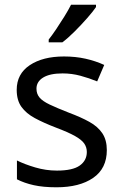

<svg xmlns="http://www.w3.org/2000/svg" viewBox="-20 -786 519 816"><path d="M434 -148Q434 -70 376 -30Q318 10 220 10Q164 10 123.5 1Q83 -8 52 -24V-104Q84 -88 129.5 -74.5Q175 -61 222 -61Q289 -61 319 -82.5Q349 -104 349 -140Q349 -160 338 -176Q327 -192 298.5 -208Q270 -224 217 -244Q165 -264 128 -284Q91 -304 71 -332Q51 -360 51 -404Q51 -472 106.5 -509Q162 -546 252 -546Q301 -546 343.5 -536.5Q386 -527 423 -510L393 -440Q359 -454 322 -464Q285 -474 246 -474Q192 -474 163.5 -456.5Q135 -439 135 -409Q135 -387 148 -371.5Q161 -356 191.5 -341.5Q222 -327 273 -307Q324 -288 360 -268Q396 -248 415 -219.5Q434 -191 434 -148ZM388 -756Q376 -738 351 -709.5Q326 -681 297.5 -652.5Q269 -624 245 -606H187V-618Q202 -637 219.5 -663Q237 -689 254 -716.5Q271 -744 282 -766H388Z"/></svg>

Font: Noto Sans NKo
Style: Regular
Weight: 400
Designer: Monotype Design Team
Foundry: Monotype Imaging Inc.
Version: Version 2.003; ttfautohint (v1.8.4.7-5d5b)